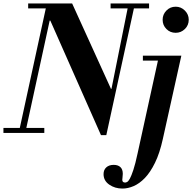

<svg xmlns="http://www.w3.org/2000/svg" viewBox="-32 -774 1119 1118"><path d="M556 13 261 -654H257L271 -754H388L614 -257H618L576 13ZM-12 0V-29H226V0ZM77 0 241 -754H279L115 0ZM132 -725V-754H388V-725ZM563 13 717 -754H754L587 13ZM612 -725V-754H836V-725ZM681 324Q637 324 604 301Q571 278 571 240Q571 215 587 200.5Q603 186 630 186Q655 186 669 199Q683 212 683 238Q683 249 681.5 258Q680 267 680 273Q680 289 697 289Q702 289 709 285Q716 281 724.5 265.5Q733 250 744.5 215.5Q756 181 769 120L894 -450H1024L916 36Q898 118 870.5 174Q843 230 811.5 262.5Q780 295 746.5 309.5Q713 324 681 324ZM800 -421V-450H1012V-421ZM991 -583Q959 -583 937 -605Q915 -627 915 -659Q915 -690 937 -712.5Q959 -735 991 -735Q1022 -735 1044.5 -712.5Q1067 -690 1067 -659Q1067 -627 1044.5 -605Q1022 -583 991 -583Z"/></svg>

Font: Libre Bodoni SemiBold
Style: Italic
Weight: 600
Italic angle: -13°
Version: Version 2.003